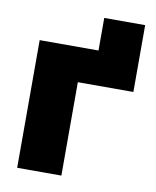

<svg xmlns="http://www.w3.org/2000/svg" viewBox="-79 -746 657 808"><g transform="rotate(10 249.5 -342.5)"><path d="M475.9 -684.7V-399.1H238.6V0H49.7V-545.5H301.1V-684.7Z"/></g></svg>

Font: Inter P Black
Style: Regular
Weight: 900
Designer: Rasmus Andersson
Foundry: rsms
Version: Version 3.018;git-588b23468